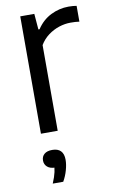

<svg xmlns="http://www.w3.org/2000/svg" viewBox="-88 -594 513 874"><g transform="rotate(-10 168.0 -157.5)"><path d="M69.5 0V-542.5H134.5L140.5 -469.5H146Q172 -509 211.2 -528.5Q250.5 -548 293.5 -548Q304.5 -548 313.8 -547.2Q323 -546.5 330.5 -545V-472Q320.5 -473.5 310.8 -474Q301 -474.5 289.5 -474.5Q263.5 -474.5 236.5 -465.8Q209.5 -457 186 -439.5Q162.5 -422 147 -396V0ZM83 233Q95.5 203.5 100 182.5Q104.5 161.5 104.5 141L116.5 163H108.5Q83.5 163 70.5 151.5Q57.5 140 57.5 122Q57.5 103.5 70.2 92.5Q83 81.5 107 81.5Q133 81.5 146.2 95.2Q159.5 109 159.5 136Q159.5 157.5 152.2 183.5Q145 209.5 131.5 233Z"/></g></svg>

Font: Encode Sans SemiCondensed
Style: Regular
Weight: 400
Width: 4
Designer: Multiple Designers
Foundry: Impallari Type
Version: Version 3.002